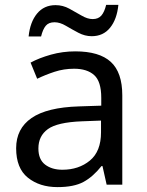

<svg xmlns="http://www.w3.org/2000/svg" viewBox="-20 -755 601 785"><path d="M288 -545Q386 -545 433 -502Q480 -459 480 -365V0H416L399 -76H395Q360 -32 321 -11Q282 10 215 10Q142 10 94 -28.5Q46 -67 46 -149Q46 -229 109 -272.5Q172 -316 303 -320L394 -323V-355Q394 -422 365 -448Q336 -474 283 -474Q241 -474 203 -461.5Q165 -449 132 -433L105 -499Q140 -518 188 -531.5Q236 -545 288 -545ZM393 -262 314 -259Q214 -255 175.5 -227Q137 -199 137 -148Q137 -103 164.5 -82Q192 -61 235 -61Q302 -61 347.5 -98.5Q393 -136 393 -214ZM97 -606Q103 -665 131.5 -699.5Q160 -734 207 -734Q237 -734 263.5 -719.5Q290 -705 314 -691Q338 -677 359 -677Q382 -677 394.5 -691.5Q407 -706 414 -735H464Q458 -676 430 -641.5Q402 -607 355 -607Q327 -607 300.5 -621Q274 -635 249.5 -649.5Q225 -664 203 -664Q179 -664 167 -649.5Q155 -635 148 -606Z"/></svg>

Font: BC Sans
Style: Regular
Weight: 400
Designer: Monotype Design Team
Province of B.C.
Foundry: Monotype Imaging Inc.
Version: Version 2.000;GOOG;noto-source:20170915:90ef993387c0